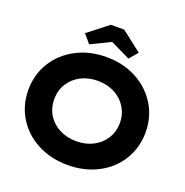

<svg xmlns="http://www.w3.org/2000/svg" viewBox="-158 -1061 1170 1214"><g transform="rotate(20 426.5 -453.5)"><path d="M32 -353Q32 -455 83 -538Q134 -621 224 -668.5Q314 -716 427 -716Q540 -716 629.5 -668.5Q719 -621 770 -538Q821 -455 821 -353Q821 -250 770.5 -167Q720 -84 630 -37Q540 10 427 10Q314 10 224 -37Q134 -84 83 -167Q32 -250 32 -353ZM648 -353Q648 -410 619.5 -456.5Q591 -503 540.5 -529.5Q490 -556 427 -556Q363 -556 312.5 -529.5Q262 -503 234 -457Q206 -411 206 -353Q206 -295 234 -249Q262 -203 312.5 -176.5Q363 -150 427 -150Q491 -150 541 -176.5Q591 -203 619.5 -249Q648 -295 648 -353ZM246 -811 382 -917H472L608 -811L559 -754L427 -818L295 -754Z"/></g></svg>

Font: Lexend Exa HM Xlight
Style: Bold
Weight: 700
Designer: Bonnie Shaver-Troup, Thomas Jockin, Octavio Pardo
Foundry: Lexend
Version: Version 1.091